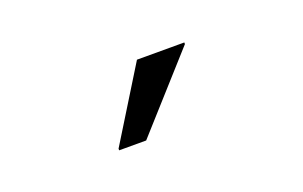

<svg xmlns="http://www.w3.org/2000/svg" viewBox="-36 -823 572 362"><g transform="rotate(-20 250.0 -641.5)"><path d="M157.5 -566.7V-570L247.5 -715.8H342.5V-712.5L211.7 -566.7Z"/></g></svg>

Font: Funnel Display Light
Style: Regular
Weight: 300
Designer: NORD ID, Kristian Moeller
Foundry: Dicotype
Version: Version 1.000